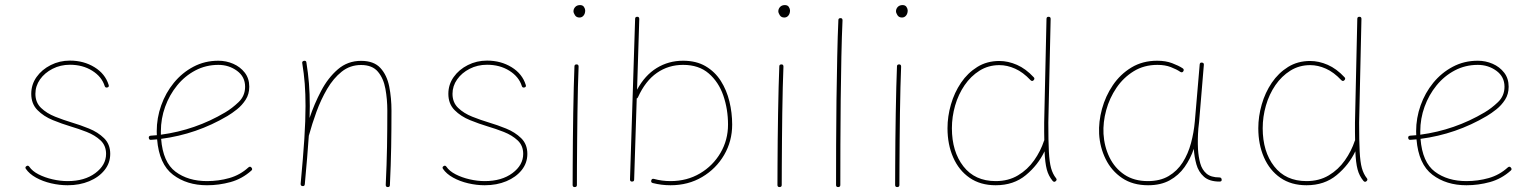

<svg xmlns="http://www.w3.org/2000/svg" viewBox="-20 -740 6157 768"><path d="M409.2 -390.1Q401.4 -388.2 398.9 -395.5Q387.2 -433.1 349.1 -457Q311 -481 259.8 -481Q221.7 -481 190.2 -464.8Q158.7 -448.7 140.1 -422.4Q121.6 -396 121.6 -364.7Q121.6 -330.1 144.3 -308.3Q167 -286.6 200.7 -273.2Q234.4 -259.8 267.1 -250Q300.3 -240.2 335.9 -225.8Q371.6 -211.4 396.2 -187.3Q420.9 -163.1 420.9 -124.5Q420.9 -87.9 398.2 -59.6Q375.5 -31.2 336.9 -15.1Q298.3 1 250.5 1Q217.8 1 184.3 -6.8Q150.9 -14.6 124 -29.5Q97.2 -44.4 83.5 -64.5Q79.1 -70.8 85.4 -75.2Q92.3 -80.1 97.2 -73.2Q108.9 -55.7 134 -42.7Q159.2 -29.8 190.2 -22.7Q221.2 -15.6 250.5 -15.6Q318.4 -15.6 361.3 -47.6Q404.3 -79.6 404.3 -124.5Q404.3 -157.7 382.1 -178.5Q359.9 -199.2 326.9 -212.2Q293.9 -225.1 262.2 -234.4Q228 -244.6 191.4 -259.5Q154.8 -274.4 129.9 -299.6Q105 -324.7 105 -364.7Q105 -401.9 126.2 -431.9Q147.5 -461.9 182.9 -479.7Q218.3 -497.6 259.8 -497.6Q314.9 -497.6 357.9 -471.2Q400.9 -444.8 414.6 -400.4Q417.5 -392.1 409.2 -390.1Z M985.4 -57.6Q948.2 -24.4 902.1 -11.7Q856 1 808.1 1Q727.5 1 672.1 -41Q616.7 -83 608.4 -182.6Q596.2 -181.6 584 -180.7Q576.2 -179.7 575.2 -188.5Q574.2 -196.3 583 -197.3Q595.2 -198.2 607.4 -199.2Q606.9 -207 606.9 -214.8Q606.9 -268.1 624.8 -318.4Q642.6 -368.7 675.5 -408.9Q708.5 -449.2 753.7 -473.1Q798.8 -497.1 853.5 -497.1Q884.8 -497.1 912.8 -484.9Q940.9 -472.7 959 -449.5Q977.1 -426.3 977.1 -393.1Q977.1 -363.3 962.6 -341.1Q948.2 -318.8 928 -302.7Q907.7 -286.6 889.6 -275.9Q766.6 -203.1 624.5 -184.6Q631.8 -90.8 682.1 -53.2Q732.4 -15.6 808.1 -15.6Q854.5 -15.6 897.5 -27.8Q940.4 -40 973.6 -70.3Q980.5 -76.2 985.8 -69.8Q991.7 -63 985.4 -57.6ZM853.5 -480.5Q803.7 -480.5 761.5 -458.3Q719.2 -436 688.5 -398.2Q657.7 -360.4 640.6 -313Q623.5 -265.6 623.5 -214.8Q623.5 -208 623.5 -201.2Q761.7 -219.7 880.9 -290.5Q908.2 -306.6 934.3 -331.5Q960.4 -356.4 960.4 -393.1Q960.4 -433.1 928 -456.8Q895.5 -480.5 853.5 -480.5Z M1182.6 -4.9Q1192.4 -109.4 1197.3 -183.8Q1202.1 -258.3 1202.1 -315.9Q1202.1 -364.3 1199 -405Q1195.8 -445.8 1189 -487.3Q1187.5 -494.6 1195.3 -496.6Q1204.6 -498.5 1205.6 -490.2Q1212.4 -448.2 1215.8 -406.5Q1219.2 -364.7 1219.2 -315.9Q1219.2 -293 1218.3 -268.1Q1236.8 -323.7 1264.4 -376.2Q1292 -428.7 1331.3 -462.6Q1370.6 -496.6 1424.3 -496.6Q1475.6 -496.6 1501.7 -468Q1527.8 -439.5 1536.9 -393.8Q1545.9 -348.1 1545.9 -297.4Q1545.9 -223.1 1544.7 -152.1Q1543.5 -81.1 1539.6 0.5Q1539.6 8.3 1531.2 8.3Q1522.9 8.3 1522.9 -0.5Q1526.9 -82 1528.1 -152.6Q1529.3 -223.1 1529.3 -297.4Q1529.3 -342.8 1521.7 -384.5Q1514.2 -426.3 1491.7 -453.1Q1469.2 -480 1424.3 -480Q1380.4 -480 1346.9 -453.4Q1313.5 -426.8 1288.6 -384.3Q1263.7 -341.8 1245.8 -292.7Q1228 -243.7 1215.8 -198.7L1215.3 -197.3Q1212.4 -156.2 1208.5 -108.2Q1204.6 -60.1 1199.2 -2.9Q1198.2 5.4 1189.9 4.4Q1182.1 3.4 1182.6 -4.9Z M2077.6 -390.1Q2069.8 -388.2 2067.4 -395.5Q2055.7 -433.1 2017.6 -457Q1979.5 -481 1928.2 -481Q1890.1 -481 1858.6 -464.8Q1827.1 -448.7 1808.6 -422.4Q1790 -396 1790 -364.7Q1790 -330.1 1812.7 -308.3Q1835.4 -286.6 1869.1 -273.2Q1902.8 -259.8 1935.5 -250Q1968.8 -240.2 2004.4 -225.8Q2040 -211.4 2064.7 -187.3Q2089.4 -163.1 2089.4 -124.5Q2089.4 -87.9 2066.7 -59.6Q2043.9 -31.2 2005.4 -15.1Q1966.8 1 1918.9 1Q1886.2 1 1852.8 -6.8Q1819.3 -14.6 1792.5 -29.5Q1765.6 -44.4 1752 -64.5Q1747.6 -70.8 1753.9 -75.2Q1760.7 -80.1 1765.6 -73.2Q1777.3 -55.7 1802.5 -42.7Q1827.6 -29.8 1858.6 -22.7Q1889.6 -15.6 1918.9 -15.6Q1986.8 -15.6 2029.8 -47.6Q2072.8 -79.6 2072.8 -124.5Q2072.8 -157.7 2050.5 -178.5Q2028.3 -199.2 1995.4 -212.2Q1962.4 -225.1 1930.7 -234.4Q1896.5 -244.6 1859.9 -259.5Q1823.2 -274.4 1798.3 -299.6Q1773.4 -324.7 1773.4 -364.7Q1773.4 -401.9 1794.7 -431.9Q1815.9 -461.9 1851.3 -479.7Q1886.7 -497.6 1928.2 -497.6Q1983.4 -497.6 2026.4 -471.2Q2069.3 -444.8 2083 -400.4Q2085.9 -392.1 2077.6 -390.1Z M2273.9 -694.8Q2273.9 -704.6 2281 -712.2Q2288.1 -719.7 2300.3 -719.7Q2311 -719.7 2315.9 -712.2Q2320.8 -704.6 2320.8 -698.2Q2320.8 -686 2314.5 -678Q2308.1 -669.9 2297.9 -669.9Q2285.6 -669.9 2279.8 -679.2Q2273.9 -688.5 2273.9 -694.8ZM2286.6 -482.4Q2294.4 -482.4 2294.4 -473.6Q2293 -439.5 2291.7 -390.9Q2290.5 -342.3 2289.8 -287.4Q2289.1 -232.4 2288.6 -178Q2288.1 -123.5 2287.8 -77.1Q2287.6 -30.8 2287.6 0Q2287.6 8.3 2278.8 8.3Q2270.5 8.3 2270.5 0Q2270.5 -30.8 2270.8 -77.1Q2271 -123.5 2271.5 -178Q2272 -232.4 2272.9 -287.6Q2273.9 -342.8 2275.1 -391.4Q2276.4 -439.9 2277.8 -474.6Q2277.8 -482.4 2286.6 -482.4Z M2529.3 -672.9Q2537.1 -672.9 2537.1 -664.1L2528.3 -381.3Q2559.6 -439 2606.9 -468Q2654.3 -497.1 2712.4 -497.1Q2765.1 -497.1 2802.5 -475.1Q2839.8 -453.1 2863.3 -416.3Q2886.7 -379.4 2897.7 -334Q2908.7 -288.6 2908.7 -241.7Q2908.7 -175.3 2876.5 -120.1Q2844.2 -64.9 2788.6 -32Q2732.9 1 2662.1 1Q2626 1 2591.3 -7.8Q2583 -9.8 2585 -18.1Q2586.9 -26.4 2595.7 -24.4Q2627.9 -15.6 2662.1 -15.6Q2728 -15.6 2780 -46.4Q2832 -77.1 2862.1 -128.7Q2892.1 -180.2 2892.1 -241.7Q2892.1 -303.2 2873.3 -357.7Q2854.5 -412.1 2814.9 -446.3Q2775.4 -480.5 2712.4 -480.5Q2653.8 -480.5 2607.7 -448.5Q2561.5 -416.5 2531.7 -350.6Q2530.3 -347.2 2526.9 -346.2L2516.6 -21.5Q2516.6 -13.7 2507.8 -13.7Q2500 -13.7 2500 -22.5L2520.5 -665Q2520.5 -672.9 2529.3 -672.9Z M3093.3 -694.8Q3093.3 -704.6 3100.3 -712.2Q3107.4 -719.7 3119.6 -719.7Q3130.4 -719.7 3135.3 -712.2Q3140.1 -704.6 3140.1 -698.2Q3140.1 -686 3133.8 -678Q3127.4 -669.9 3117.2 -669.9Q3105 -669.9 3099.1 -679.2Q3093.3 -688.5 3093.3 -694.8ZM3106 -482.4Q3113.8 -482.4 3113.8 -473.6Q3112.3 -439.5 3111.1 -390.9Q3109.9 -342.3 3109.1 -287.4Q3108.4 -232.4 3107.9 -178Q3107.4 -123.5 3107.2 -77.1Q3106.9 -30.8 3106.9 0Q3106.9 8.3 3098.1 8.3Q3089.8 8.3 3089.8 0Q3089.8 -30.8 3090.1 -77.1Q3090.3 -123.5 3090.8 -178Q3091.3 -232.4 3092.3 -287.6Q3093.3 -342.8 3094.5 -391.4Q3095.7 -439.9 3097.2 -474.6Q3097.2 -482.4 3106 -482.4Z M3342.3 -667.5Q3350.1 -667.5 3350.1 -658.7Q3347.2 -596.2 3345.5 -512.9Q3343.8 -429.7 3342.8 -338.9Q3341.8 -248 3341.6 -160.2Q3341.3 -72.3 3341.3 0Q3341.3 8.3 3332.5 8.3Q3324.2 8.3 3324.2 0Q3324.2 -72.3 3324.5 -160.2Q3324.7 -248 3325.9 -339.1Q3327.1 -430.2 3328.9 -513.4Q3330.6 -596.7 3333.5 -659.7Q3333.5 -667.5 3342.3 -667.5Z M3564 -694.8Q3564 -704.6 3571 -712.2Q3578.1 -719.7 3590.3 -719.7Q3601.1 -719.7 3606 -712.2Q3610.8 -704.6 3610.8 -698.2Q3610.8 -686 3604.5 -678Q3598.1 -669.9 3587.9 -669.9Q3575.7 -669.9 3569.8 -679.2Q3564 -688.5 3564 -694.8ZM3576.7 -482.4Q3584.5 -482.4 3584.5 -473.6Q3583 -439.5 3581.8 -390.9Q3580.6 -342.3 3579.8 -287.4Q3579.1 -232.4 3578.6 -178Q3578.1 -123.5 3577.9 -77.1Q3577.6 -30.8 3577.6 0Q3577.6 8.3 3568.8 8.3Q3560.5 8.3 3560.5 0Q3560.5 -30.8 3560.8 -77.1Q3561 -123.5 3561.5 -178Q3562 -232.4 3563 -287.6Q3564 -342.8 3565.2 -391.4Q3566.4 -439.9 3567.9 -474.6Q3567.9 -482.4 3576.7 -482.4Z M3977.5 -496.1Q4012.2 -496.1 4047.6 -480.7Q4083 -465.3 4114.7 -431.2Q4120.6 -425.3 4114.3 -418.9Q4108.4 -413.1 4102.1 -419.4Q4072.3 -451.2 4040.5 -465.3Q4008.8 -479.5 3977.5 -479.5Q3933.6 -479.5 3898.4 -457.5Q3863.3 -435.5 3838.4 -399.2Q3813.5 -362.8 3800.5 -317.9Q3787.6 -272.9 3787.6 -227.1Q3787.6 -133.8 3833.5 -74.7Q3879.4 -15.6 3962.9 -15.6Q4013.7 -15.6 4052 -38.6Q4090.3 -61.5 4116.5 -98.6Q4142.6 -135.7 4156.2 -177.2L4157.2 -178.7Q4156.7 -194.3 4156.7 -211.9Q4156.7 -229.5 4156.7 -249.5L4166 -664.6Q4166 -672.9 4174.3 -672.9Q4182.6 -672.9 4182.6 -664.6L4173.3 -249.5Q4173.3 -176.8 4175.5 -134Q4177.7 -91.3 4184.3 -67.6Q4190.9 -43.9 4204.1 -27.3Q4209.5 -21 4202.6 -15.1Q4196.3 -9.8 4190.4 -16.6Q4173.8 -36.6 4167 -62.7Q4160.2 -88.9 4158.2 -134.8Q4132.3 -80.1 4083.5 -39.6Q4034.7 1 3962.9 1Q3901.4 1 3858.4 -28.8Q3815.4 -58.6 3792.7 -110.4Q3770 -162.1 3770 -227.1Q3770 -274.4 3783.7 -322Q3797.4 -369.6 3824 -408.9Q3850.6 -448.2 3889.2 -472.2Q3927.7 -496.1 3977.5 -496.1Z M4571.3 -15.6Q4620.6 -15.6 4654.8 -35.9Q4689 -56.2 4710.7 -90.3Q4732.4 -124.5 4743.9 -167.2Q4755.4 -210 4759.3 -254.4L4778.8 -482.4Q4779.8 -490.7 4787.6 -489.7Q4796.4 -488.8 4795.4 -480.5L4776.4 -252.4Q4775.4 -238.8 4773.4 -225.6Q4773.4 -225.6 4773.4 -225.1Q4770 -183.6 4772 -143.1Q4773.9 -112.3 4781 -86.7Q4788.1 -61 4805.9 -45.7Q4823.7 -30.3 4857.4 -30.3Q4865.7 -30.3 4866.7 -22Q4867.7 -13.7 4858.4 -13.7Q4817.4 -13.7 4795.7 -33.2Q4773.9 -52.7 4765.6 -82.5Q4757.3 -112.3 4755.4 -143.1V-145Q4741.7 -105 4718.3 -71.8Q4694.8 -38.6 4658.9 -18.8Q4623 1 4572.3 1Q4511.2 1 4468.5 -27.8Q4425.8 -56.6 4402.6 -103.8Q4379.4 -150.9 4376.5 -204.6Q4374 -252.9 4387.9 -304.2Q4401.9 -355.5 4431.4 -399.2Q4460.9 -442.9 4505.6 -470Q4550.3 -497.1 4608.9 -497.1Q4642.6 -497.1 4668.5 -487.3Q4694.3 -477.5 4710 -467.3Q4717.8 -462.4 4713.4 -455.1Q4709 -447.8 4701.2 -452.6Q4687 -462.4 4663.8 -471.4Q4640.6 -480.5 4609.9 -480.5Q4556.2 -480.5 4514.9 -455.1Q4473.6 -429.7 4445.8 -388.7Q4418 -347.7 4404.8 -299.3Q4391.6 -251 4394 -204.6Q4397 -153.8 4418 -110.6Q4439 -67.4 4477.5 -41.5Q4516.1 -15.6 4571.3 -15.6Z M5220.7 -496.1Q5255.4 -496.1 5290.8 -480.7Q5326.2 -465.3 5357.9 -431.2Q5363.8 -425.3 5357.4 -418.9Q5351.6 -413.1 5345.2 -419.4Q5315.4 -451.2 5283.7 -465.3Q5252 -479.5 5220.7 -479.5Q5176.8 -479.5 5141.6 -457.5Q5106.4 -435.5 5081.5 -399.2Q5056.6 -362.8 5043.7 -317.9Q5030.8 -272.9 5030.8 -227.1Q5030.8 -133.8 5076.7 -74.7Q5122.6 -15.6 5206.1 -15.6Q5256.8 -15.6 5295.2 -38.6Q5333.5 -61.5 5359.6 -98.6Q5385.7 -135.7 5399.4 -177.2L5400.4 -178.7Q5399.9 -194.3 5399.9 -211.9Q5399.9 -229.5 5399.9 -249.5L5409.2 -664.6Q5409.2 -672.9 5417.5 -672.9Q5425.8 -672.9 5425.8 -664.6L5416.5 -249.5Q5416.5 -176.8 5418.7 -134Q5420.9 -91.3 5427.5 -67.6Q5434.1 -43.9 5447.3 -27.3Q5452.6 -21 5445.8 -15.1Q5439.5 -9.8 5433.6 -16.6Q5417 -36.6 5410.2 -62.7Q5403.3 -88.9 5401.4 -134.8Q5375.5 -80.1 5326.7 -39.6Q5277.8 1 5206.1 1Q5144.5 1 5101.6 -28.8Q5058.6 -58.6 5035.9 -110.4Q5013.2 -162.1 5013.2 -227.1Q5013.2 -274.4 5026.9 -322Q5040.5 -369.6 5067.1 -408.9Q5093.8 -448.2 5132.3 -472.2Q5170.9 -496.1 5220.7 -496.1Z M6022.9 -57.6Q5985.8 -24.4 5939.7 -11.7Q5893.6 1 5845.7 1Q5765.1 1 5709.7 -41Q5654.3 -83 5646 -182.6Q5633.8 -181.6 5621.6 -180.7Q5613.8 -179.7 5612.8 -188.5Q5611.8 -196.3 5620.6 -197.3Q5632.8 -198.2 5645 -199.2Q5644.5 -207 5644.5 -214.8Q5644.5 -268.1 5662.4 -318.4Q5680.2 -368.7 5713.1 -408.9Q5746.1 -449.2 5791.3 -473.1Q5836.4 -497.1 5891.1 -497.1Q5922.4 -497.1 5950.4 -484.9Q5978.5 -472.7 5996.6 -449.5Q6014.6 -426.3 6014.6 -393.1Q6014.6 -363.3 6000.2 -341.1Q5985.8 -318.8 5965.6 -302.7Q5945.3 -286.6 5927.2 -275.9Q5804.2 -203.1 5662.1 -184.6Q5669.4 -90.8 5719.7 -53.2Q5770 -15.6 5845.7 -15.6Q5892.1 -15.6 5935.1 -27.8Q5978 -40 6011.2 -70.3Q6018.1 -76.2 6023.4 -69.8Q6029.3 -63 6022.9 -57.6ZM5891.1 -480.5Q5841.3 -480.5 5799.1 -458.3Q5756.8 -436 5726.1 -398.2Q5695.3 -360.4 5678.2 -313Q5661.1 -265.6 5661.1 -214.8Q5661.1 -208 5661.1 -201.2Q5799.3 -219.7 5918.5 -290.5Q5945.8 -306.6 5971.9 -331.5Q5998 -356.4 5998 -393.1Q5998 -433.1 5965.6 -456.8Q5933.1 -480.5 5891.1 -480.5Z"/></svg>

Font: Mikhak-FD Thin
Style: Regular
Weight: 100
Designer: Amin Abedi
Version: Version 3.2